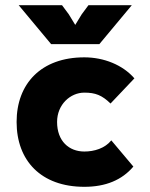

<svg xmlns="http://www.w3.org/2000/svg" viewBox="-20 -703 580 740"><path d="M494 -61 409 -162C384 -131 343 -119 305 -119C246 -119 200 -159 200 -233C200 -300 251 -346 305 -346C348 -346 373 -336 406 -304L498 -401C453 -453 380 -482 305 -482C138 -482 44 -380 44 -233C44 -84 138 17 305 17C387 17 450 -9 494 -61ZM52 -683 177 -533H363L488 -683H321L295 -648L270 -607L245 -648L219 -683Z"/></svg>

Font: Kreadon Extra Bold
Style: Regular
Weight: 800
Designer: kohakuno
Foundry: StudioGnu
Version: Version 1.000;Glyphs 3.1.2 (3151)